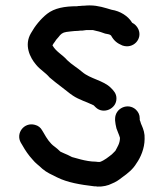

<svg xmlns="http://www.w3.org/2000/svg" viewBox="-20 -674 606 709"><path d="M405 -235V-229C406 -220 407 -211 410 -200C414 -188 420 -176 423 -165C423 -144 413 -131 406 -117L393 -104C380 -94 366 -82 349 -76H347C343 -76 339 -76 334 -77C315 -77 295 -81 279 -85L257 -91C253 -92 249 -93 246 -94L230 -102C220 -106 212 -110 203 -114C197 -120 189 -127 181 -133C165 -144 152 -164 142 -182L136 -192C130 -203 121 -210 109 -213C69 -224 37 -182 57 -147L63 -137C73 -119 86 -100 100 -85C111 -71 124 -63 136 -51C152 -37 171 -29 191 -19C229 0 277 8 328 14C332 14 336 14 340 15C359 16 380 11 393 4C408 -2 417 -8 431 -19C452 -34 471 -49 484 -71C499 -92 514 -126 514 -161C515 -181 510 -196 503 -212C500 -217 499 -225 496 -231V-237C496 -250 491 -260 482 -269C453 -296 405 -275 405 -235ZM491 -566C486 -577 478 -585 468 -590C453 -615 424 -633 392 -638C368 -645 342 -654 312 -654C305 -654 299 -654 292 -653C287 -653 281 -653 276 -652C272 -652 268 -652 265 -651C218 -651 181 -644 154 -623C130 -604 109 -578 94 -551C69 -508 89 -463 114 -434C129 -416 148 -406 163 -388C177 -376 191 -365 207 -353C221 -343 235 -330 249 -321C271 -306 302 -297 326 -285L333 -278C361 -250 411 -272 410 -311C410 -329 399 -340 389 -350C362 -377 313 -383 284 -408C267 -423 244 -436 228 -452C211 -472 188 -482 174 -506V-507C177 -512 179 -516 182 -519C185 -524 189 -530 196 -537C204 -548 211 -554 225 -556L241 -558C252 -559 258 -560 268 -560C273 -561 279 -561 284 -561C289 -562 294 -562 299 -563H323L335 -560C350 -557 356 -554 368 -550C376 -548 385 -548 390 -543C401 -523 413 -514 432 -506C472 -492 507 -530 491 -566Z"/></svg>

Font: Dictator
Style: Regular
Weight: 500
Version: Version MIL.1277